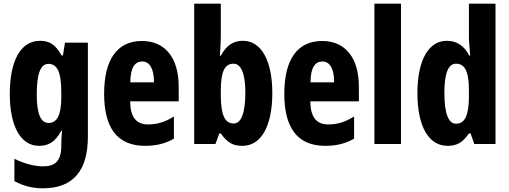

<svg xmlns="http://www.w3.org/2000/svg" viewBox="-20 -831 2759 1040"><path d="M197 -610C92 -610 33 -503 33 -321C33 -150 91 -41 191 -41C242 -41 279 -61 312 -123H316C314 -102 312 -71 312 -46V-40C312 43 276 70 215 70C173 70 118 59 58 29V150C106 176 155 189 212 189C380 189 456 89 456 -90V-600H332L321 -531H313C280 -592 245 -610 197 -610ZM242 -485C289 -485 312 -443 312 -331V-305C312 -205 288 -165 243 -165C200 -165 179 -216 179 -320C179 -432 200 -485 242 -485Z M749 -609C614 -609 544 -508 544 -323C544 -145 610 -41 766 -41C825 -41 876 -53 922 -80V-200C872 -169 831 -157 782 -157C718 -157 686 -196 685 -282H948V-361C948 -516 876 -609 749 -609ZM750 -498C791 -498 814 -459 814 -385H686C686 -468 713 -498 750 -498Z M1176 -630V-811H1032V-51H1147L1168 -108H1176C1213 -56 1244 -41 1293 -41C1396 -41 1455 -150 1455 -327C1455 -505 1394 -610 1296 -610C1245 -610 1206 -586 1176 -529H1171C1174 -572 1176 -609 1176 -630ZM1245 -486C1285 -486 1309 -434 1309 -329C1309 -215 1285 -162 1246 -162C1197 -162 1176 -210 1176 -317V-345C1177 -437 1194 -486 1245 -486Z M1725 -609C1590 -609 1520 -508 1520 -323C1520 -145 1586 -41 1742 -41C1801 -41 1852 -53 1898 -80V-200C1848 -169 1807 -157 1758 -157C1694 -157 1662 -196 1661 -282H1924V-361C1924 -516 1852 -609 1725 -609ZM1726 -498C1767 -498 1790 -459 1790 -385H1662C1662 -468 1689 -498 1726 -498Z M2152 -51V-811H2008V-51Z M2405 -41C2457 -41 2487 -61 2520 -108H2529L2549 -51H2664V-811H2520V-629C2520 -604 2524 -574 2527 -530H2522C2493 -586 2451 -610 2400 -610C2301 -610 2241 -504 2241 -327C2241 -149 2300 -41 2405 -41ZM2450 -161C2409 -161 2387 -216 2387 -329C2387 -433 2408 -486 2450 -486C2499 -486 2520 -442 2520 -343V-311C2520 -207 2499 -161 2450 -161Z"/></svg>

Font: Noto Sans Tamil UI ExtraCondensed ExtraBold
Style: Regular
Weight: 800
Width: 2
Designer: Jelle Bosma - Monotype Design Team
Foundry: Monotype Imaging Inc.
Version: Version 2.004